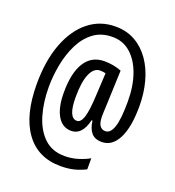

<svg xmlns="http://www.w3.org/2000/svg" viewBox="-143 -833 938 1029"><g transform="rotate(20 325.5 -318.0)"><path d="M606 -362Q606 -242 573 -177.5Q540 -113 481 -113Q441 -113 421 -137Q401 -161 396 -204H391Q369 -113 307 -113Q256 -113 228 -160.5Q200 -208 200 -294Q200 -406 238 -465.5Q276 -525 348 -525Q400 -525 446 -507L438 -299Q437 -284 436.5 -268.5Q436 -253 436 -244Q436 -207 447.5 -190.5Q459 -174 479 -174Q509 -174 524 -219.5Q539 -265 539 -364Q539 -452 515 -519.5Q491 -587 447 -625Q403 -663 343 -662Q281 -662 237 -629Q193 -596 166 -541.5Q139 -487 126.5 -422Q114 -357 114 -294Q114 -206 135.5 -133.5Q157 -61 202.5 -17.5Q248 26 320 26Q358 26 394.5 15Q431 4 459 -12V51Q428 67 394.5 75.5Q361 84 318 84Q188 84 118 -12.5Q48 -109 48 -287Q48 -420 85 -517.5Q122 -615 188.5 -668Q255 -721 343 -720Q405 -720 454 -692Q503 -664 537 -615Q571 -566 588.5 -501Q606 -436 606 -362ZM268 -292Q268 -174 317 -174Q340 -174 352 -212.5Q364 -251 368 -336L375 -466Q363 -470 343 -470Q308 -470 288 -424.5Q268 -379 268 -292Z"/></g></svg>

Font: Noto Sans Bengali ExtraCondensed
Style: Regular
Weight: 400
Width: 2
Designer: Jelle Bosma - Monotype Design Team
Foundry: Monotype Imaging Inc.
Version: Version 2.003; ttfautohint (v1.8.4.7-5d5b)